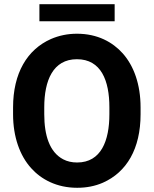

<svg xmlns="http://www.w3.org/2000/svg" viewBox="-20 -881 730 911"><path d="M647 -339V-371C647 -481 615 -568 563 -627C515 -681 443 -721 345 -721C300 -721 259 -712 222 -696C109 -646 42 -534 42 -371V-339C42 -230 75 -142 127 -84C175 -30 249 10 346 10C391 10 431 2 468 -14C581 -64 647 -175 647 -339ZM346 -110C321 -110 299 -115 280 -125C215 -159 190 -239 190 -339V-372C190 -498 231 -600 345 -600C460 -600 499 -498 499 -372V-339C499 -214 460 -110 346 -110ZM524 -780V-861H167V-780Z"/></svg>

Font: Asimov
Style: Regular
Weight: 500
Designer: Google
Version: Version 2.000980; 2014